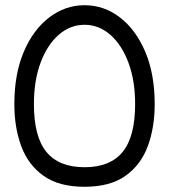

<svg xmlns="http://www.w3.org/2000/svg" viewBox="-20 -734 648 736"><path d="M304 -18Q206 -18 147 -60Q88 -102 61.5 -173.5Q35 -245 35 -335Q35 -450 71 -535Q107 -620 168.5 -667Q230 -714 304 -714Q379 -714 440 -667Q501 -620 537 -535Q573 -450 573 -335Q573 -245 546.5 -173.5Q520 -102 461 -60Q402 -18 304 -18ZM304 -93Q402 -93 450 -151.5Q498 -210 498 -335Q498 -425 472.5 -493.5Q447 -562 403 -600.5Q359 -639 304 -639Q249 -639 205 -600.5Q161 -562 135.5 -493.5Q110 -425 110 -335Q110 -210 158 -151.5Q206 -93 304 -93Z"/></svg>

Font: Fustat
Style: Regular
Weight: 400
Designer: Mohamed Gaber, Khaled Hosny, Laura Garcia Mut
Foundry: Kief Type Foundry, Alif Type Foundry, Hard Type Foundry
Version: Version 1.007